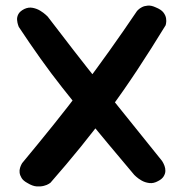

<svg xmlns="http://www.w3.org/2000/svg" viewBox="-20 -665 655 685"><path d="M544 -19Q528 -10 512.5 -12Q497 -14 485 -21Q473 -28 466 -34.5Q459 -41 459 -41Q411 -98 367.5 -150Q324 -202 283 -252Q242 -302 202.5 -352Q163 -402 124.5 -456Q86 -510 47 -569Q47 -569 44.5 -576Q42 -583 41 -593.5Q40 -604 45.5 -614.5Q51 -625 67 -633Q82 -640 97 -637Q112 -634 124 -626.5Q136 -619 143 -612.5Q150 -606 150 -606Q195 -547 241.5 -487Q288 -427 338 -364.5Q388 -302 443 -234Q498 -166 558 -91Q558 -91 561 -86Q564 -81 567 -73Q570 -65 570 -55.5Q570 -46 564 -36Q558 -26 544 -19ZM78 -12Q63 -20 57 -30Q51 -40 50 -49Q49 -58 51.5 -66Q54 -74 56.5 -78.5Q59 -83 59 -83Q118 -154 171 -220Q224 -286 273 -351Q322 -416 370.5 -484Q419 -552 469 -626Q469 -626 473.5 -630.5Q478 -635 486.5 -639.5Q495 -644 507.5 -645Q520 -646 535 -639Q555 -631 563 -620.5Q571 -610 572.5 -599.5Q574 -589 572.5 -582Q571 -575 571 -575Q519 -490 469.5 -415Q420 -340 370 -272.5Q320 -205 268.5 -141.5Q217 -78 160 -13Q160 -13 154 -9Q148 -5 136.5 -2Q125 1 110.5 0Q96 -1 78 -12Z"/></svg>

Font: Sour Gummy Medium
Style: Regular
Weight: 500
Designer: Stefie Justprince
Foundry: Eifetstype
Version: Version 1.000